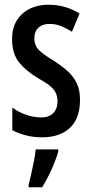

<svg xmlns="http://www.w3.org/2000/svg" viewBox="-20 -570 388 811"><path d="M318 -149Q318 -70 275.5 -30Q233 10 158 10Q120 10 88.5 1.5Q57 -7 32 -20V-116Q55 -98 88 -86Q121 -74 155 -74Q187 -74 205 -92.5Q223 -111 223 -143Q223 -171 207 -191.5Q191 -212 142 -239Q90 -270 60.5 -306.5Q31 -343 31 -406Q31 -472 73.5 -511Q116 -550 186 -550Q256 -550 316 -513L284 -436Q262 -450 239 -459.5Q216 -469 189 -469Q159 -469 142 -452.5Q125 -436 125 -408Q125 -380 141.5 -361.5Q158 -343 206 -314Q239 -293 264 -271Q289 -249 303.5 -220Q318 -191 318 -149ZM226 71Q215 108 196.5 148.5Q178 189 158 221H101V210Q106 192 112 164.5Q118 137 123.5 109Q129 81 131 61H226Z"/></svg>

Font: Noto Sans Gurmukhi ExtraCondensed Medium
Style: Regular
Weight: 500
Width: 2
Designer: Jelle Bosma - Monotype Design Team
Foundry: Monotype Imaging Inc.
Version: Version 2.004; ttfautohint (v1.8.4.7-5d5b)